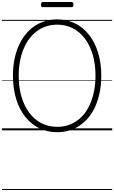

<svg xmlns="http://www.w3.org/2000/svg" viewBox="-20 -1310 1148 1930"><path d="M556 19Q456 19 374 -21.5Q292 -62 233 -137Q174 -212 142 -316.5Q110 -421 110 -549Q110 -634 124.5 -709Q139 -784 166.5 -847Q194 -910 233 -959.5Q272 -1009 322 -1044Q372 -1079 430.5 -1097Q489 -1115 556 -1115Q655 -1115 736 -1074.5Q817 -1034 875.5 -959.5Q934 -885 966 -780.5Q998 -676 998 -549Q998 -463 983.5 -388Q969 -313 942 -249.5Q915 -186 876 -136.5Q837 -87 787.5 -52.5Q738 -18 680 0.5Q622 19 556 19ZM556 -35Q612 -35 662.5 -51Q713 -67 756 -98Q799 -129 833 -173.5Q867 -218 890.5 -275.5Q914 -333 927 -401.5Q940 -470 940 -549Q940 -666 912 -760.5Q884 -855 833 -922.5Q782 -990 711.5 -1026Q641 -1062 556 -1062Q498 -1062 447.5 -1046Q397 -1030 353.5 -998.5Q310 -967 276 -922.5Q242 -878 218 -821Q194 -764 181 -695.5Q168 -627 168 -549Q168 -431 196.5 -336Q225 -241 276.5 -173.5Q328 -106 399 -70.5Q470 -35 556 -35ZM411 -1238Q400 -1238 396 -1244.5Q392 -1251 392 -1263Q392 -1275 396 -1282.5Q400 -1290 411 -1290H699Q710 -1290 714 -1282.5Q718 -1275 718 -1263Q718 -1251 714 -1244.5Q710 -1238 699 -1238ZM0 590H1108V600H0ZM0 -20H1108V0H0ZM0 -505H1108V-500H0ZM0 -1110H1108V-1100H0Z"/></svg>

Font: Playwrite FR Moderne Guides
Style: Regular
Weight: 400
Designer: Veronika Burian, José Scaglione
Foundry: TypeTogether
Version: Version 1.003